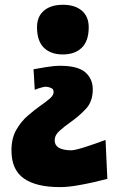

<svg xmlns="http://www.w3.org/2000/svg" viewBox="-20 -574 473 804"><path d="M243 -346Q192.5 -346 163.8 -374.2Q135 -402.5 135 -460Q135 -504.5 163.8 -529.2Q192.5 -554 243.5 -554Q294 -554 322.8 -529.2Q351.5 -504.5 351.5 -460Q351.5 -402.5 322.5 -374.2Q293.5 -346 243 -346ZM231 209.5Q131.5 209.5 79.8 173.2Q28 137 28 56Q28 5.5 47.8 -29.5Q67.5 -64.5 95.8 -89Q124 -113.5 149.5 -131.5Q172.5 -147.5 188.5 -161.2Q204.5 -175 204.5 -188.5Q204.5 -201 194.2 -205.5Q184 -210 172.5 -211Q166 -211 151.8 -207Q137.5 -203 125.5 -198L120.5 -284Q139 -287.5 172.8 -293Q206.5 -298.5 232 -298.5Q306 -298.5 337.2 -271.2Q368.5 -244 368.5 -199.5Q368.5 -149 339.8 -118.2Q311 -87.5 274 -61.5Q248.5 -43.5 228.8 -25.8Q209 -8 209 14Q209 54 276.5 55.5Q293.5 55.5 335.5 42Q377.5 28.5 422 12L429.5 175Q407 181 372.2 189Q337.5 197 300 203.2Q262.5 209.5 231 209.5Z"/></svg>

Font: Commissioner Flair ExtraBold
Style: Regular
Weight: 800
Designer: Kostas Bartsokas
Foundry: Kostas Bartsokas
Version: Version 1.000; ttfautohint (v1.8.3)